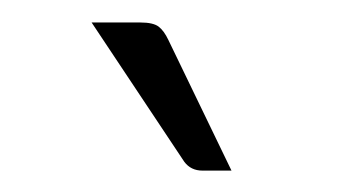

<svg xmlns="http://www.w3.org/2000/svg" viewBox="-20 -736 310 175"><path d="M108 -715.5Q119.5 -715.5 124.5 -711.8Q129.5 -708 133.5 -699.5L191 -580.5H164.5Q154 -580.5 148 -588.5L63.5 -715.5Z"/></svg>

Font: Lato Light
Style: Italic
Weight: 300
Italic angle: -7°
Designer: Lukasz Dziedzic
Foundry: Lukasz Dziedzic
Version: Version 1.104; Western+Polish opensource